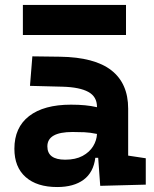

<svg xmlns="http://www.w3.org/2000/svg" viewBox="-20 -752 626 782"><path d="M388.2 4.9 379.9 -109.4H368.2Q360.8 -49.8 320.6 -20Q280.3 9.8 212.9 9.8Q130.4 9.8 84.5 -30.8Q38.6 -71.3 38.6 -146Q38.6 -232.9 98.6 -279.3Q158.7 -325.7 269 -325.7Q301.3 -325.7 326.4 -323.2Q351.6 -320.8 375 -315.4V-316.9Q375 -358.4 339.6 -377.7Q304.2 -397 234.4 -398.9L102.1 -402.3L111.8 -522.5L224.6 -521Q365.2 -519 433.6 -465.6Q502 -412.1 502 -309.6V-118.2L573.7 -107.4V0ZM375 -206.5Q346.7 -212.4 323.7 -213.4Q300.8 -214.4 275.4 -214.4Q172.9 -214.4 172.9 -155.8Q172.9 -101.6 245.6 -101.6Q287.6 -101.6 316.2 -116.9Q344.7 -132.3 359.4 -156.5Q374 -180.7 375 -206.5ZM73.2 -609.4V-731.9H493.2V-609.4Z"/></svg>

Font: Cascadia Mono
Style: Bold
Weight: 700
Monospace: yes
Designer: Aaron Bell
Foundry: Saja Typeworks
Version: Version 2404.023; ttfautohint (v1.8.4)